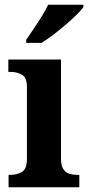

<svg xmlns="http://www.w3.org/2000/svg" viewBox="-20 -786 370 806"><path d="M16 0V-52H26Q50 -52 71.5 -64Q93 -76 93 -119V-421Q93 -461 71.5 -472.5Q50 -484 28 -484H15V-536H236V-119Q236 -91 246 -76Q256 -61 271.5 -56.5Q287 -52 302 -52H313V0ZM90 -619Q104 -639 121.5 -665Q139 -691 155.5 -717.5Q172 -744 182 -766H330V-756Q321 -743 301 -723.5Q281 -704 255.5 -682Q230 -660 203.5 -640Q177 -620 154 -606H90Z"/></svg>

Font: Noto Serif Thai SemiCondensed
Style: Bold
Weight: 700
Width: 4
Designer: Monotype Design Team
Foundry: Monotype Imaging Inc.
Version: Version 2.002; ttfautohint (v1.8.4.7-5d5b)